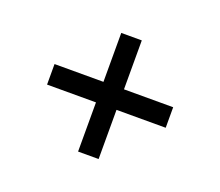

<svg xmlns="http://www.w3.org/2000/svg" viewBox="-85 -624 797 695"><g transform="rotate(20 313.5 -276.5)"><path d="M273.4 -237.3H85V-316.4H273.4V-504.9H352.5V-316.4H542V-237.3H352.5V-47.9H273.4Z"/></g></svg>

Font: Pretendard Std
Style: Regular
Weight: 400
Designer: Base glyphs from Inter by Rasmus Andersson; Hangeul glyphs from Noto Sans CJK(Source Han Sans) by Jang Soo-young and Kan
Foundry: Kil Hyung-jin
Version: Version 1.309